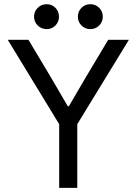

<svg xmlns="http://www.w3.org/2000/svg" viewBox="-20 -913 664 933"><path d="M267.6 -309.6 17.6 -719.7H118.2L225.6 -540L309.6 -396.5H314.5L398.4 -540L505.9 -719.7H606.4L355.5 -309.6V0H267.6ZM358.4 -832Q358.4 -857.4 376 -875Q393.6 -892.6 418.9 -892.6Q444.3 -892.6 461.9 -875Q479.5 -857.4 479.5 -832Q479.5 -806.6 461.9 -789.1Q444.3 -771.5 418.9 -771.5Q393.6 -771.5 376 -789.1Q358.4 -806.6 358.4 -832ZM145.5 -832Q145.5 -857.4 163.3 -875Q181.2 -892.6 207 -892.6Q231.9 -892.6 249.3 -875Q266.6 -857.4 266.6 -832Q266.6 -806.6 249.3 -789.1Q231.9 -771.5 207 -771.5Q181.2 -771.5 163.3 -789.1Q145.5 -806.6 145.5 -832Z"/></svg>

Font: Reddit Sans Strawberry
Style: Regular
Weight: 400
Designer: Stephen Hutchings
Foundry: Reddit
Version: Version 1.013